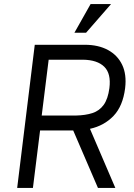

<svg xmlns="http://www.w3.org/2000/svg" viewBox="-20 -919 653 939"><path d="M423 -899H523L401 -759H344ZM150 -700H395Q461 -700 508 -674.5Q555 -649 577.5 -602Q600 -555 592 -488Q581 -400 535 -352Q489 -304 420 -289L544 0H459L338 -281H176L141 0H64ZM386 -627H218L184 -354H352Q398 -355 432 -366Q466 -377 487 -406Q508 -435 515 -488Q524 -559 490 -592.5Q456 -626 386 -627Z"/></svg>

Font: Haskoy
Style: Italic
Weight: 400
Designer: Ertekin Erdin
Foundry: Ertekin Erdin
Version: Version 2.000; ttfautohint (v1.8.4.7-5d5b)